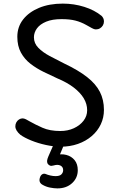

<svg xmlns="http://www.w3.org/2000/svg" viewBox="-20 -794 663 1064"><path d="M543 -706Q549 -700 552.5 -692.5Q556 -685 556 -675Q556 -663 550 -653Q544 -643 534 -637Q524 -631 511 -631Q502 -631 489.5 -638Q477 -645 459 -655Q429 -672 397.5 -680Q366 -688 321 -688Q270 -688 236 -674Q202 -660 185 -637Q168 -614 168 -587Q168 -554 192.5 -529Q217 -504 255.5 -483.5Q294 -463 336 -442Q414 -405 462.5 -367Q511 -329 533.5 -285Q556 -241 556 -185Q556 -142 538.5 -105Q521 -68 488.5 -40Q456 -12 412 3.5Q368 19 315 19Q279 19 235 9.5Q191 0 153 -15.5Q115 -31 93 -47Q65 -71 65 -94Q65 -106 70.5 -116Q76 -126 85.5 -132Q95 -138 105 -138Q113 -138 123.5 -133Q134 -128 147 -120Q175 -104 215.5 -86Q256 -68 314 -68Q356 -68 389.5 -83.5Q423 -99 443 -125Q463 -151 463 -183Q463 -218 444 -249.5Q425 -281 388.5 -309Q352 -337 297 -360Q260 -377 221 -396Q182 -415 149 -440.5Q116 -466 96 -502.5Q76 -539 76 -590Q76 -645 108 -686Q140 -727 196.5 -750.5Q253 -774 328 -774Q390 -774 447 -756Q504 -738 543 -706ZM298 250Q280 250 257 245.5Q234 241 214 229Q204 223 200.5 213.5Q197 204 201 191Q205 177 214.5 171.5Q224 166 235 171Q244 175 259 178.5Q274 182 288 182Q311 182 320.5 172Q330 162 330 149Q330 131 315 123.5Q300 116 277 123Q264 127 256.5 123.5Q249 120 244 113Q240 105 241 96Q242 87 248 73L280 0H338L306 77L284 66Q319 57 347.5 64.5Q376 72 393.5 93.5Q411 115 411 149Q411 192 379.5 221Q348 250 298 250Z"/></svg>

Font: Playpen Sans Arabic
Style: Regular
Weight: 400
Designer: Azza Alameddine, Laura Meseguer, Veronika Burian, José Scaglione
Foundry: TypeTogether
Version: Version 2.000